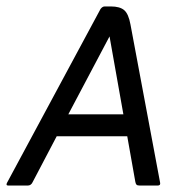

<svg xmlns="http://www.w3.org/2000/svg" viewBox="-53 -576 568 596"><path d="M123 -153 49 -12Q44 0 33 0H-27Q-36 0 -31 -9L259 -548Q265 -556 272 -556H291Q319 -556 332.5 -544.5Q346 -533 352 -500L444 -9Q446 0 436 0H381Q373 0 370.5 -3Q368 -6 367 -12L342 -153ZM159 -221H330L287 -463Z"/></svg>

Font: Zain
Style: Italic
Weight: 400
Italic angle: -10°
Designer: Zain,Boutros
Foundry: Mobile Telecommunications Company (Zain), 2024
Version: Version 1.51; ttfautohint (v1.8.4)